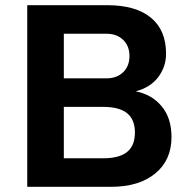

<svg xmlns="http://www.w3.org/2000/svg" viewBox="-20 -720 726 740"><path d="M85 -700H393Q503 -700 561.5 -652Q620 -604 620 -513Q620 -463 590 -423Q560 -383 503 -368Q565 -356 603 -310.5Q641 -265 641 -192Q641 -103 578.5 -51.5Q516 0 408 0H85ZM390 -418Q430 -418 454.5 -441.5Q479 -465 479 -504Q479 -543 454.5 -566.5Q430 -590 390 -590H226V-418ZM378 -110Q440 -110 470 -134.5Q500 -159 500 -209Q500 -259 470 -283.5Q440 -308 378 -308H226V-110Z"/></svg>

Font: KoHo
Style: Bold
Weight: 700
Designer: Cadson Demak & Katatrad Team
Foundry: Cadson Demak Co.,Ltd.
Version: Version 1.000; ttfautohint (v1.6)